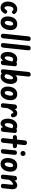

<svg xmlns="http://www.w3.org/2000/svg" viewBox="2684 -3728 1054 6461"><g transform="rotate(90 3210.5 -497.0)"><path d="M241.5 10Q186.5 10 144.8 -11Q103 -32 76 -71.2Q49 -110.5 38.8 -165.8Q28.5 -221 36 -290Q45.5 -376.5 84.2 -434.5Q123 -492.5 178.2 -521.8Q233.5 -551 291 -551Q343 -551 382 -528.2Q421 -505.5 443.5 -469Q456 -450.5 450.5 -424.2Q445 -398 418.5 -382Q394 -367.5 370.2 -375Q346.5 -382.5 332.5 -403Q327 -411 317.8 -416Q308.5 -421 290 -421Q253 -421 226 -389.8Q199 -358.5 191 -279.5Q186.5 -243.5 188.5 -214.5Q190.5 -185.5 198 -164.5Q205.5 -143.5 218.2 -132.5Q231 -121.5 248 -121.5Q265 -121.5 281.8 -136Q298.5 -150.5 316 -182.5Q328.5 -205 354.5 -212Q380.5 -219 407 -204.5Q431.5 -192 438.8 -166Q446 -140 433 -117.5Q415 -84.5 387.5 -55.2Q360 -26 323.5 -8Q287 10 241.5 10Z M732.5 10Q680.5 10 640.8 -10.5Q601 -31 575.2 -69Q549.5 -107 539 -159.8Q528.5 -212.5 535 -277Q544 -363.5 577.2 -424.8Q610.5 -486 663.8 -518.5Q717 -551 786 -551Q840 -551 881 -532.5Q922 -514 948.2 -479Q974.5 -444 985 -393.5Q995.5 -343 989 -278.5Q982 -213.5 961.2 -160.5Q940.5 -107.5 907.2 -69.2Q874 -31 830 -10.5Q786 10 732.5 10ZM686 -262.5Q682 -234 683.5 -209.8Q685 -185.5 691.8 -167.5Q698.5 -149.5 710.2 -139.5Q722 -129.5 738 -129.5Q764 -129.5 784 -150.2Q804 -171 817.2 -208Q830.5 -245 836.5 -292.5Q840.5 -321.5 838.8 -343.8Q837 -366 830.2 -381.2Q823.5 -396.5 812 -404.2Q800.5 -412 784.5 -412Q746.5 -412 720.2 -373.5Q694 -335 686 -262.5Z M1186 0Q1147 0 1128.5 -23.2Q1110 -46.5 1114.5 -88.5L1203 -930Q1206.5 -961 1228.2 -982.5Q1250 -1004 1285 -1004Q1326 -1004 1343.5 -979.8Q1361 -955.5 1357.5 -922L1269 -79.5Q1265 -40.5 1242 -20.2Q1219 0 1186 0Z M1500.5 0Q1461.5 0 1443 -23.2Q1424.5 -46.5 1429 -88.5L1517.5 -930Q1521 -961 1542.8 -982.5Q1564.5 -1004 1599.5 -1004Q1640.5 -1004 1658 -979.8Q1675.5 -955.5 1672 -922L1583.5 -79.5Q1579.5 -40.5 1556.5 -20.2Q1533.5 0 1500.5 0Z M1894.5 10Q1844.5 10 1810.5 -15.2Q1776.5 -40.5 1756.8 -82.2Q1737 -124 1730.5 -175Q1724 -226 1729 -277Q1738.5 -365.5 1773 -426.8Q1807.5 -488 1859.5 -519.5Q1911.5 -551 1972.5 -551Q1987.5 -551 2004.8 -547.5Q2022 -544 2040.5 -537.5Q2059 -531 2078.5 -521.5L2086 -527.5Q2095.5 -535 2107.8 -538Q2120 -541 2133.5 -541Q2165 -541 2189 -521.5Q2213 -502 2209 -463L2167.5 -66.5Q2164 -33 2139 -16.5Q2114 0 2085.5 0Q2054.5 0 2033.5 -19.2Q2012.5 -38.5 2016.5 -75.5L2017 -80Q2003.5 -58.5 1986 -37.8Q1968.5 -17 1946 -3.5Q1923.5 10 1894.5 10ZM1879 -262.5Q1876 -233 1877 -208.5Q1878 -184 1883.8 -166.2Q1889.5 -148.5 1899.2 -139Q1909 -129.5 1923 -129.5Q1941 -129.5 1958.2 -143Q1975.5 -156.5 1991.5 -186.2Q2007.5 -216 2021.8 -264.8Q2036 -313.5 2048 -383.5L2048.5 -386.5Q2025 -401 2005.8 -406.5Q1986.5 -412 1971 -412Q1947 -412 1928.2 -395.8Q1909.5 -379.5 1897 -346.5Q1884.5 -313.5 1879 -262.5Z M2383.5 0Q2344.5 0 2326 -23.2Q2307.5 -46.5 2312 -88.5L2400.5 -930Q2404 -961 2425.8 -982.5Q2447.5 -1004 2482.5 -1004Q2523.5 -1004 2541.2 -979.8Q2559 -955.5 2555.5 -922L2511.5 -493Q2538 -520.5 2569 -535.8Q2600 -551 2636 -551Q2681.5 -551 2715.5 -531.8Q2749.5 -512.5 2771 -476.5Q2792.5 -440.5 2800.5 -389.5Q2808.5 -338.5 2801 -274.5Q2791 -186 2755.2 -122.2Q2719.5 -58.5 2667 -24.2Q2614.5 10 2554 10Q2527 10 2499 0Q2471 -10 2446 -32Q2434.5 -17 2418.5 -8.5Q2402.5 0 2383.5 0ZM2476.5 -168.5Q2500 -137 2517.5 -130.5Q2535 -124 2556.5 -124Q2590.5 -124 2614.5 -168.2Q2638.5 -212.5 2647.5 -287.5Q2652 -325 2648.2 -353Q2644.5 -381 2633 -396.5Q2621.5 -412 2603.5 -412Q2592.5 -412 2577.8 -401.5Q2563 -391 2547 -370Q2531 -349 2515 -317.2Q2499 -285.5 2484.5 -243Z M3092.5 10Q3040.5 10 3000.8 -10.5Q2961 -31 2935.2 -69Q2909.5 -107 2899 -159.8Q2888.5 -212.5 2895 -277Q2904 -363.5 2937.2 -424.8Q2970.5 -486 3023.8 -518.5Q3077 -551 3146 -551Q3200 -551 3241 -532.5Q3282 -514 3308.2 -479Q3334.5 -444 3345 -393.5Q3355.5 -343 3349 -278.5Q3342 -213.5 3321.2 -160.5Q3300.5 -107.5 3267.2 -69.2Q3234 -31 3190 -10.5Q3146 10 3092.5 10ZM3046 -262.5Q3042 -234 3043.5 -209.8Q3045 -185.5 3051.8 -167.5Q3058.5 -149.5 3070.2 -139.5Q3082 -129.5 3098 -129.5Q3124 -129.5 3144 -150.2Q3164 -171 3177.2 -208Q3190.5 -245 3196.5 -292.5Q3200.5 -321.5 3198.8 -343.8Q3197 -366 3190.2 -381.2Q3183.5 -396.5 3172 -404.2Q3160.5 -412 3144.5 -412Q3106.5 -412 3080.2 -373.5Q3054 -335 3046 -262.5Z M3523 0Q3482 0 3466.5 -24.2Q3451 -48.5 3454.5 -80.5L3496 -476Q3499.5 -509 3522.5 -525Q3545.5 -541 3582 -541Q3619 -541 3634.8 -520.5Q3650.5 -500 3648 -467L3647.5 -461Q3676.5 -506 3711 -528.5Q3745.5 -551 3790 -551Q3849.5 -551 3881.5 -517Q3913.5 -483 3924 -435.5Q3932.5 -399 3922.5 -376Q3912.5 -353 3886 -343Q3855 -333.5 3827.2 -344.8Q3799.5 -356 3790 -394Q3786.5 -408 3780.2 -413.2Q3774 -418.5 3765 -418.5Q3752.5 -418.5 3733.2 -401.2Q3714 -384 3686.2 -343Q3658.5 -302 3620.5 -230L3604 -69Q3602.5 -53.5 3596 -37.5Q3589.5 -21.5 3572.8 -10.8Q3556 0 3523 0Z M4140 10Q4090 10 4056 -15.2Q4022 -40.5 4002.2 -82.2Q3982.5 -124 3976 -175Q3969.5 -226 3974.5 -277Q3984 -365.5 4018.5 -426.8Q4053 -488 4105 -519.5Q4157 -551 4218 -551Q4233 -551 4250.2 -547.5Q4267.5 -544 4286 -537.5Q4304.5 -531 4324 -521.5L4331.5 -527.5Q4341 -535 4353.2 -538Q4365.5 -541 4379 -541Q4410.5 -541 4434.5 -521.5Q4458.5 -502 4454.5 -463L4413 -66.5Q4409.5 -33 4384.5 -16.5Q4359.5 0 4331 0Q4300 0 4279 -19.2Q4258 -38.5 4262 -75.5L4262.5 -80Q4249 -58.5 4231.5 -37.8Q4214 -17 4191.5 -3.5Q4169 10 4140 10ZM4124.5 -262.5Q4121.5 -233 4122.5 -208.5Q4123.5 -184 4129.2 -166.2Q4135 -148.5 4144.8 -139Q4154.5 -129.5 4168.5 -129.5Q4186.5 -129.5 4203.8 -143Q4221 -156.5 4237 -186.2Q4253 -216 4267.2 -264.8Q4281.5 -313.5 4293.5 -383.5L4294 -386.5Q4270.5 -401 4251.2 -406.5Q4232 -412 4216.5 -412Q4192.5 -412 4173.8 -395.8Q4155 -379.5 4142.5 -346.5Q4130 -313.5 4124.5 -262.5Z M4703.5 0Q4671.5 0 4647.2 -21.5Q4623 -43 4626.5 -79.5L4661.5 -402H4604.5Q4567.5 -402 4547 -420.5Q4526.5 -439 4526.5 -471Q4526.5 -504 4547 -522.5Q4567.5 -541 4604.5 -541H4676.5L4706 -811.5Q4709 -844 4733.5 -861Q4758 -878 4784 -878Q4818 -878 4842 -854.5Q4866 -831 4862 -792L4834.5 -541H4890.5Q4926 -541 4945.5 -522.5Q4965 -504 4965 -471Q4965 -439 4945.5 -420.5Q4926 -402 4890.5 -402H4819L4782.5 -69Q4779 -35 4756.2 -17.5Q4733.5 0 4703.5 0Z M5071 0Q5039 0 5017 -18.5Q4995 -37 4998.5 -74L5039.5 -476Q5043 -509 5067 -525Q5091 -541 5120 -541Q5149.5 -541 5171.8 -520.5Q5194 -500 5190 -461.5L5149 -66.5Q5145.5 -34.5 5122.5 -17.2Q5099.5 0 5071 0ZM5059 -745Q5059 -778.5 5084.2 -804Q5109.5 -829.5 5143.5 -829.5Q5180.5 -829.5 5205 -803.2Q5229.5 -777 5229.5 -746.5Q5229.5 -726 5218.2 -705.8Q5207 -685.5 5187.8 -672.5Q5168.5 -659.5 5143.5 -659.5Q5109.5 -659.5 5084.2 -684.8Q5059 -710 5059 -745Z M5496.5 10Q5444.5 10 5404.8 -10.5Q5365 -31 5339.2 -69Q5313.5 -107 5303 -159.8Q5292.5 -212.5 5299 -277Q5308 -363.5 5341.2 -424.8Q5374.5 -486 5427.8 -518.5Q5481 -551 5550 -551Q5604 -551 5645 -532.5Q5686 -514 5712.2 -479Q5738.5 -444 5749 -393.5Q5759.5 -343 5753 -278.5Q5746 -213.5 5725.2 -160.5Q5704.5 -107.5 5671.2 -69.2Q5638 -31 5594 -10.5Q5550 10 5496.5 10ZM5450 -262.5Q5446 -234 5447.5 -209.8Q5449 -185.5 5455.8 -167.5Q5462.5 -149.5 5474.2 -139.5Q5486 -129.5 5502 -129.5Q5528 -129.5 5548 -150.2Q5568 -171 5581.2 -208Q5594.5 -245 5600.5 -292.5Q5604.5 -321.5 5602.8 -343.8Q5601 -366 5594.2 -381.2Q5587.5 -396.5 5576 -404.2Q5564.5 -412 5548.5 -412Q5510.5 -412 5484.2 -373.5Q5458 -335 5450 -262.5Z M5925.5 0Q5884.5 0 5869 -24.2Q5853.5 -48.5 5857 -80.5L5898.5 -476Q5902 -509 5925 -525Q5948 -541 5984.5 -541Q6021.5 -541 6038.8 -520.8Q6056 -500.5 6053 -468L6052 -457.5Q6093.5 -506.5 6134.8 -528.8Q6176 -551 6217 -551Q6285.5 -551 6319.8 -497Q6354 -443 6344.5 -353.5L6315 -71.5Q6312.5 -46 6295.2 -23Q6278 0 6238 0Q6193.5 0 6178.2 -24.2Q6163 -48.5 6166.5 -80.5L6195 -363Q6197.5 -386.5 6193 -399.2Q6188.5 -412 6175.5 -412Q6166 -412 6145.2 -401Q6124.5 -390 6095.5 -361.8Q6066.5 -333.5 6031 -280.5L6006.5 -69Q6005 -53.5 5998.2 -37.5Q5991.5 -21.5 5974.8 -10.8Q5958 0 5925.5 0Z"/></g></svg>

Font: Edu SA Hand
Style: Bold
Weight: 700
Designer: Tina and Corey Anderson, Eben Sorkin, Mirko Velimirovic
Foundry: Google for Education
Version: Version 2.000